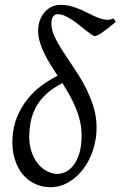

<svg xmlns="http://www.w3.org/2000/svg" viewBox="-20 -757 500 797"><path d="M318.8 -194.3Q318.8 -225.1 312.3 -253.7Q305.7 -282.2 294.4 -309.3Q283.2 -336.4 268.8 -362.1Q254.4 -387.7 239.3 -412.1Q208.5 -396.5 184.3 -377.2Q160.2 -357.9 142.6 -333.5Q125 -309.1 114.7 -278.6Q104.5 -248 102.1 -209.5Q99.1 -164.6 109.4 -131.8Q119.6 -99.1 137.2 -77.6Q154.8 -56.2 176.3 -45.7Q197.8 -35.2 216.8 -35.2Q238.3 -35.2 256.8 -45.7Q275.4 -56.2 289.3 -76.7Q303.2 -97.2 311 -126.7Q318.8 -156.2 318.8 -194.3ZM460.4 -666Q424.3 -635.7 403.6 -621.6Q382.8 -607.4 373.5 -607.4Q368.2 -607.4 358.4 -614.3Q348.6 -621.1 336.2 -631.1Q323.7 -641.1 309.1 -652.8Q294.4 -664.6 279.3 -674.6Q264.2 -684.6 249 -691.4Q233.9 -698.2 220.2 -698.2Q208 -698.2 200.7 -689.2Q193.4 -680.2 193.4 -656.7Q193.4 -631.8 207.3 -603.3Q221.2 -574.7 241.9 -542.5Q262.7 -510.3 287.1 -474.6Q311.5 -439 332.3 -399.7Q353 -360.4 366.9 -317.4Q380.9 -274.4 380.9 -227.5Q380.9 -179.2 366.2 -134.5Q351.6 -89.8 325.7 -55.4Q299.8 -21 264.6 -0.5Q229.5 20 188.5 20Q155.3 20 125.5 6.3Q95.7 -7.3 74.2 -33.4Q52.7 -59.6 41 -97.2Q29.3 -134.8 31.7 -182.6Q34.2 -231.4 51 -272Q67.9 -312.5 93.8 -345Q119.6 -377.4 152.3 -401.6Q185.1 -425.8 219.2 -442.4Q203.6 -466.3 189 -490Q174.3 -513.7 163.1 -536.9Q151.9 -560.1 145 -583.3Q138.2 -606.4 138.2 -629.9Q138.2 -651.4 144.8 -670.7Q151.4 -689.9 163.6 -704.6Q175.8 -719.2 192.9 -728Q210 -736.8 231.4 -736.8Q255.9 -736.8 277.1 -730.7Q298.3 -724.6 317.6 -716.1Q336.9 -707.5 354.2 -698.5Q371.6 -689.5 387.9 -683.1Q404.3 -676.8 419.7 -675Q435.1 -673.3 450.7 -680.2Q453.6 -677.7 455.1 -675.3Q456.5 -672.9 460.4 -666Z"/></svg>

Font: Gentium Plus
Style: Italic
Weight: 400
Italic angle: -8°
Designer: J. Victor Gaultney, Annie Olsen, Iska Routamaa
Foundry: SIL International
Version: Version 1.510